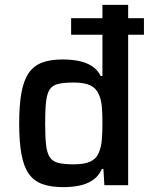

<svg xmlns="http://www.w3.org/2000/svg" viewBox="-20 -763 627 791"><path d="M273 -620V-688H573V-620ZM241 8Q190 8 155 -4.5Q120 -17 99 -46.5Q78 -76 68.5 -127Q59 -178 59 -254Q59 -331 68.5 -382Q78 -433 98.5 -462.5Q119 -492 153 -505Q187 -518 237 -518Q274 -518 304 -512Q334 -506 357.5 -491.5Q381 -477 395 -450H402V-743H508V0H410L406 -67H400Q385 -35 359.5 -19Q334 -3 303 2.5Q272 8 241 8ZM284 -86Q328 -86 352.5 -97.5Q377 -109 387 -134Q397 -157 399.5 -187Q402 -217 402 -257Q402 -295 399.5 -323.5Q397 -352 388 -372Q377 -399 352.5 -411Q328 -423 284 -423Q244 -423 220.5 -417.5Q197 -412 185.5 -395.5Q174 -379 170 -345.5Q166 -312 166 -255Q166 -198 170 -164.5Q174 -131 186 -114Q198 -97 221.5 -91.5Q245 -86 284 -86Z"/></svg>

Font: Saira Thin Medium
Style: Regular
Weight: 500
Version: Version 1.101